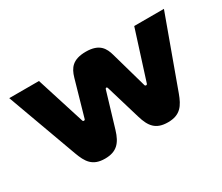

<svg xmlns="http://www.w3.org/2000/svg" viewBox="-94 -738 1128 974"><g transform="rotate(-30 470.0 -250.5)"><path d="M403 -91 464 -295C466 -302 474 -302 476 -295L537 -91C556 -27 583 9 654 9C727 9 752 -31 774 -91L923 -500H749L658 -214C657 -211 654 -209 651 -209C648 -209 645 -211 644 -214L584 -426C572 -469 551 -510 471 -510C393 -510 369 -474 355 -426L295 -216C294 -213 291 -211 288 -211C285 -211 282 -213 281 -216L191 -500H17L166 -91C188 -31 212 9 285 9C353 9 383 -24 403 -91Z"/></g></svg>

Font: LT Wave Black
Style: Regular
Weight: 900
Designer: Daniel Lyons
Version: Version 2.5 (Glyphs App)